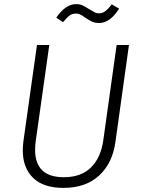

<svg xmlns="http://www.w3.org/2000/svg" viewBox="-20 -904 690 935"><path d="M542 -212Q528 -110 463 -49.5Q398 11 289 11Q191 11 141 -38Q91 -87 91 -171Q91 -192 94 -216L160 -685H220L154 -217Q151 -195 151 -174Q151 -41 291 -41Q375 -41 423 -88.5Q471 -136 483 -221L548 -685H608ZM395 -818Q382 -828 371.5 -833Q361 -838 350 -838Q332 -838 319 -828.5Q306 -819 287 -796L254 -818Q299 -884 351 -884Q369 -884 382.5 -877.5Q396 -871 415 -859Q433 -848 442 -843.5Q451 -839 462 -839Q478 -839 492.5 -849.5Q507 -860 524 -883L560 -862Q516 -792 463 -792Q443 -792 428.5 -798.5Q414 -805 395 -818Z"/></svg>

Font: FiraGO Light
Style: Italic
Weight: 300
Italic angle: -8°
Designer: bBox Type GmbH
Foundry: bBox Type GmbH
Version: Version 1.001